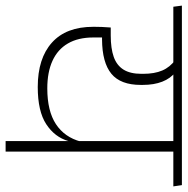

<svg xmlns="http://www.w3.org/2000/svg" viewBox="-30 -656 668 684"><g transform="rotate(90 304.0 -314.0)"><path d="M502 -607.5H464.5V0H502ZM401.5 -597.5H626L621.5 -628H397.5ZM-18 -628 -14 -597.5H576.5L572.5 -628ZM219 -605H175Q201.5 -585.5 213.2 -558Q225 -530.5 225 -490V-484Q225 -444 210 -420Q195 -396 164.8 -385.2Q134.5 -374.5 88.5 -374.5H60.5L73 -343.5H102.5Q185 -344 224.8 -376.8Q264.5 -409.5 264.5 -481.5V-488.5Q264.5 -528.5 253 -558Q241.5 -587.5 219 -605ZM57.5 -316.5V-312Q57.5 -215.5 113.8 -165Q170 -114.5 272 -114.5Q358.5 -114.5 404.5 -144.8Q450.5 -175 464.5 -223.5H468.5L466.5 -268Q451 -210 404.2 -179.2Q357.5 -148.5 277 -148.5Q219 -148.5 178.5 -167Q138 -185.5 116.8 -222Q95.5 -258.5 95.5 -312.5V-363L60 -374.5Q58.5 -356 58 -342.5Q57.5 -329 57.5 -316.5Z"/></g></svg>

Font: Anek Devanagari ExtraLight
Style: Regular
Weight: 250
Designer: Kailash Malviya (Devanagari) & Yesha Goshar (Latin)
Foundry: Ek Type
Version: Version 1.003